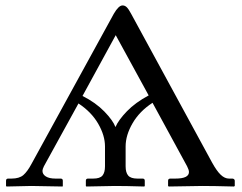

<svg xmlns="http://www.w3.org/2000/svg" viewBox="-20 -678 881 700"><path d="M522 -330.1 401.9 -549.8 280.8 -328.1Q328.6 -304.2 360.4 -271.5Q392.1 -238.8 400.9 -214.8Q412.1 -240.7 442.9 -272.5Q473.6 -304.2 522 -330.1ZM438 -71.8Q438 -48.8 447.5 -37.8Q457 -26.9 481 -26.9H500Q507.8 -26.9 507.8 -19V0L505.9 2Q438 0 398.9 0L294.9 2L293 0V-19Q293 -26.9 300.8 -26.9H319.8Q344.2 -26.9 353.5 -37.8Q362.8 -48.8 362.8 -71.8V-144Q362.8 -184.1 337.9 -227.1Q313 -270 266.1 -300.8L140.1 -71.8Q134.8 -61 134.8 -55.2Q134.8 -42.5 147.2 -34.7Q159.7 -26.9 182.1 -26.9H201.2Q209 -26.9 209 -19V0L208 2Q118.2 0 94.2 0L3.9 2L2 0V-19Q2 -26.9 9.8 -26.9H22Q50.3 -26.9 65.2 -39.8Q80.1 -52.7 95.2 -81.1L395 -627.9Q412.6 -658.2 426.8 -658.2Q435.5 -658.2 442.4 -651.4Q449.2 -644.5 458 -627.9L752.9 -85.9Q770 -54.7 784.7 -40.8Q799.3 -26.9 814.9 -26.9H827.1Q830.6 -26.9 833.3 -24.7Q835.9 -22.5 835.9 -19V0L833 2Q756.8 0 717.8 0L595.2 2L592.8 0V-19Q592.8 -26.9 601.1 -26.9H619.1Q668.9 -26.9 668.9 -50.8Q668.9 -58.6 662.1 -71.8L536.1 -303.2Q488.8 -272.5 463.4 -228.8Q438 -185.1 438 -144Z"/></svg>

Font: Linux Libertine Display G
Style: Regular
Weight: 400
Designer: Philipp H. Poll
Foundry: Philipp H. Poll
Version: Version 5.0.9